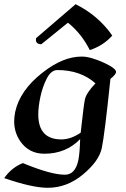

<svg xmlns="http://www.w3.org/2000/svg" viewBox="-40 -724 597 911"><path d="M187 167Q112.3 167 -20 121.1Q14.6 71.3 68.4 49.8Q201.7 105 267.6 105Q316.9 105 331.5 37.1Q338.4 3.9 340.3 -64Q272.9 5.4 170.4 5.4Q97.2 5.4 56.2 -53.7Q27.3 -95.7 27.3 -147.9Q27.3 -169.9 32.2 -193.4Q54.2 -294.9 160.6 -378.4Q257.8 -455.6 347.7 -455.6Q388.2 -455.6 451.2 -427.2Q510.7 -399.9 510.7 -382.8Q510.7 -371.1 483.9 -349.6Q456.1 -82.5 442.9 -21Q429.7 40.5 353.8 103.8Q277.8 167 187 167ZM251.5 -62.5Q295.4 -62.5 342.8 -94.2Q357.4 -227.1 362.8 -252Q369.6 -283.2 413.1 -328.6Q341.8 -391.6 232.4 -391.6Q202.6 -391.6 182.1 -351.8Q161.6 -312 151.4 -263.2Q141.6 -216.8 141.6 -181.2Q141.6 -62.5 251.5 -62.5ZM386.2 -486.3Q345.2 -566.9 282.2 -616.2L156.2 -514.2Q130.4 -514.2 130.4 -534.7Q130.4 -538.6 131.3 -543L318.8 -704.1Q427.2 -649.9 492.7 -555.2Q450.7 -507.8 386.2 -486.3Z"/></svg>

Font: Balgruf
Style: Italic
Weight: 500
Italic angle: -12°
Designer: Paul James Miller
Foundry: High-Logic / Made with FontCreator
Version: Version 1.201;March 28, 2021;FontCreator 13.0.0.2683 64-bit